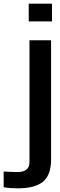

<svg xmlns="http://www.w3.org/2000/svg" viewBox="-96 -820 327 1049"><path d="M61 -703V-800H188V-703ZM-76 203V117Q-62 118 -40.5 119Q-19 120 -1 120Q65 120 65 66V-600H183V55Q182 138 138 173.5Q94 209 0 209Q-17 209 -38 207.5Q-59 206 -76 203Z"/></svg>

Font: Big Shoulders Text
Style: Bold
Weight: 700
Designer: Patric King
Foundry: XO Type Co
Version: Version 1.000; ttfautohint (v1.8.2)